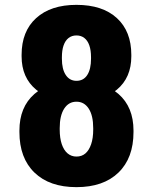

<svg xmlns="http://www.w3.org/2000/svg" viewBox="-20 -755 630 791"><path d="M364 -227Q364 -279 345.5 -307.5Q327 -336 295 -336V-422Q406 -422 468 -368Q530 -314 530 -217ZM295 16Q184 16 122 -44Q60 -104 60 -211L226 -221Q226 -186 234.5 -161Q243 -136 258.5 -123Q274 -110 295 -110ZM60 -211V-217L226 -227V-221ZM295 16V-110Q317 -110 332 -123Q347 -136 355.5 -161Q364 -186 364 -221L530 -211Q530 -104 468 -44Q406 16 295 16ZM60 -217Q60 -314 122 -368Q184 -422 295 -422V-336Q263 -336 244.5 -307.5Q226 -279 226 -227ZM364 -221V-227L530 -217V-211ZM295 -336Q189 -336 129 -385.5Q69 -435 69 -523L235 -513Q235 -470 251 -446Q267 -422 295 -422ZM69 -523V-529L235 -519V-513ZM295 -336V-422Q324 -422 339.5 -446Q355 -470 355 -513L521 -523Q521 -435 461.5 -385.5Q402 -336 295 -336ZM69 -529Q69 -626 129 -680.5Q189 -735 295 -735V-609Q276 -609 262.5 -598.5Q249 -588 242 -568Q235 -548 235 -519ZM355 -513V-519L521 -529V-523ZM355 -519Q355 -548 348 -568Q341 -588 327.5 -598.5Q314 -609 295 -609V-735Q402 -735 461.5 -680.5Q521 -626 521 -529Z"/></svg>

Font: Akshar Light
Style: Regular
Weight: 300
Designer: Tall Chai
Foundry: Tall Chai
Version: Version 1.100